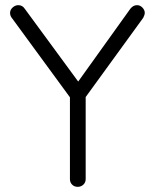

<svg xmlns="http://www.w3.org/2000/svg" viewBox="-20 -724 599 744"><path d="M535 -655 312 -348V-30Q312 -17 303 -8.5Q294 0 281 0Q268 0 259.5 -8.5Q251 -17 251 -30V-347L27 -653Q19 -662 19 -674Q19 -686 29 -695Q39 -704 51 -704Q67 -704 76 -690L283 -408L485 -690Q496 -704 511 -704Q523 -704 532 -694.5Q541 -685 541 -674Q541 -667 535 -655Z"/></svg>

Font: Quicksand
Style: Regular
Weight: 400
Designer: Andrew Paglinawan
Foundry: Andrew Paglinawan
Version: Version 3.000